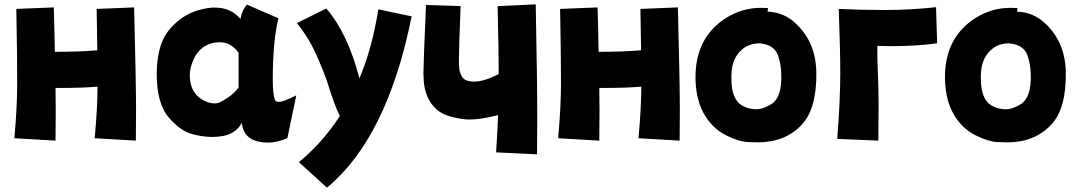

<svg xmlns="http://www.w3.org/2000/svg" viewBox="-20 -579 4957 882"><path d="M235 -175Q236 -141 236 -71L235 67L46 56Q59 -87 59 -197Q59 -325 55 -538L227 -545Q230 -451 232 -341Q347 -341 427 -348Q426 -440 424 -538L596 -545Q605 -199 605 -71L604 67L415 56Q428 -85 428 -181Q361 -175 255 -175Z M1213 76Q1099 76 1091 -15Q1064 35 1003 46Q983 50 955 50Q909 50 859.5 36Q810 22 759 -35Q700 -100 700 -237Q700 -321 722.5 -381.5Q745 -442 805 -488.5Q865 -535 952 -544H969Q1040 -544 1085 -492Q1090 -529 1114 -558L1259 -495Q1233 -390 1233 -213Q1233 -148 1243 -120Q1247 -111 1260 -111Q1283 -111 1341 -141L1300 56Q1251 76 1213 76ZM968 -104Q976 -104 987 -108Q998 -112 1026.5 -130.5Q1055 -149 1076 -177V-337Q1041 -385 989 -385Q917 -385 877 -322Q852 -275 852 -233Q852 -156 908 -122Q936 -104 968 -104Z M1541 -46Q1515 -98 1481 -210Q1440 -319 1411.5 -371.5Q1383 -424 1344 -473L1479 -540Q1578 -425 1631 -219Q1689 -355 1718 -536L1871 -504Q1759 54 1482 283L1353 166Q1463 75 1541 -46Z M2271 -239Q2271 -323 2266 -551L2441 -559Q2448 -206 2448 -38L2447 130L2259 121Q2266 14 2268 -50Q2262 -48 2223 -40Q2176 -30 2134 -30Q2101 -30 2046.5 -44.5Q1992 -59 1960 -105.5Q1928 -152 1926 -219Q1925 -227 1925 -244Q1925 -281 1937 -556L2096 -551Q2088 -357 2088 -301Q2088 -280 2090 -262.5Q2092 -245 2102.5 -226.5Q2113 -208 2145 -205Q2152 -204 2157 -204Q2189 -204 2230 -220Q2251 -228 2271 -239Z M2733 -175Q2734 -141 2734 -71L2733 67L2544 56Q2557 -87 2557 -197Q2557 -325 2553 -538L2725 -545Q2728 -451 2730 -341Q2845 -341 2925 -348Q2924 -440 2922 -538L3094 -545Q3103 -199 3103 -71L3102 67L2913 56Q2926 -85 2926 -181Q2859 -175 2753 -175Z M3455 -77Q3485 -77 3524 -101Q3573 -133 3569 -239Q3568 -284 3554 -324Q3537 -374 3469 -380Q3401 -380 3363 -322Q3337 -281 3340 -211Q3341 -123 3389 -94Q3420 -77 3455 -77ZM3461 75Q3454 75 3414.5 73.5Q3375 72 3316.5 43Q3258 14 3221 -44Q3178 -111 3175 -214Q3171 -405 3316 -497Q3390 -543 3476 -543L3508 -542L3506 -525Q3564 -525 3616 -488Q3726 -401 3730 -250Q3733 -79 3662 -5Q3586 75 3461 75Z M4016 -102 4015 67 3826 59Q3840 -115 3840 -247Q3840 -345 3833 -538Q3935 -533 4043 -533Q4165 -533 4280 -546L4285 -380Q4187 -367 4080 -367Q4043 -367 4010 -368Q4010 -295 4013 -234Q4016 -173 4016 -102Z M4601 -77Q4631 -77 4670 -101Q4719 -133 4715 -239Q4714 -284 4700 -324Q4683 -374 4615 -380Q4547 -380 4509 -322Q4483 -281 4486 -211Q4487 -123 4535 -94Q4566 -77 4601 -77ZM4607 75Q4600 75 4560.5 73.5Q4521 72 4462.5 43Q4404 14 4367 -44Q4324 -111 4321 -214Q4317 -405 4462 -497Q4536 -543 4622 -543L4654 -542L4652 -525Q4710 -525 4762 -488Q4872 -401 4876 -250Q4879 -79 4808 -5Q4732 75 4607 75Z"/></svg>

Font: KN Bobohei
Style: Bold
Weight: 700
Designer: Kingnam Type Foundry
Version: Version 1.710;March 18, 2023